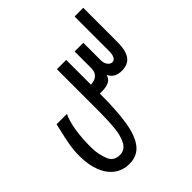

<svg xmlns="http://www.w3.org/2000/svg" viewBox="-208 -680 1015 1015"><g transform="rotate(-45 300.0 -172.0)"><path d="M13.5 -10Q13.5 -53.5 20.8 -93.8Q28 -134 41.5 -191L47 -214.5H124.5Q108 -181.5 98.8 -126.5Q89.5 -71.5 89.5 -9Q89.5 8 90 16.5Q91.5 53 106.8 95.2Q122 137.5 169 137.5Q206.5 137.5 225 103.2Q243.5 69 248.5 19.5Q253.5 -30 254 -102.5V-153.5V-419H323.5V-234Q383.5 -237 386.5 -291V-419H451.5V-289Q451.5 -266 462.5 -251.8Q473.5 -237.5 488 -237.5Q502 -237.5 509.5 -252Q517 -266.5 517 -289V-550H582V-295Q582 -230.5 560 -200.2Q538 -170 491.5 -170Q464.5 -170 445.5 -181Q426.5 -192 419 -212.5Q413 -188.5 393 -178Q373 -167.5 340 -167.5H323.5Q323.5 -39 310.5 41.5Q297.5 122 264.5 164.2Q231.5 206.5 171.5 206.5Q123.5 206.5 87.8 180.2Q52 154 32.8 105Q13.5 56 13.5 -10Z"/></g></svg>

Font: JuliaMono Light
Style: Italic
Weight: 300
Italic angle: -9°
Monospace: yes
Designer: cormullion
Foundry: corm
Version: Version 0.054; ttfautohint (v1.8.4)